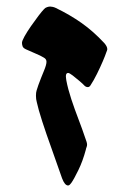

<svg xmlns="http://www.w3.org/2000/svg" viewBox="-20 -547 396 589"><path d="M189 22Q178.7 22 170.4 0Q154.8 -45.4 138.2 -91.3Q121.6 -137.2 109.4 -175Q97.2 -212.9 92.8 -233.9Q90.3 -242.7 90.3 -252.9Q90.3 -263.7 92.3 -269.5Q94.2 -275.4 97.7 -286.1Q106.4 -309.6 114.5 -328.9Q122.6 -348.1 122.6 -357.4Q122.6 -365.7 114.7 -370.1Q105.5 -376 86.2 -384Q66.9 -392.1 60.1 -395.5Q51.3 -399.4 49.3 -405Q47.4 -410.6 47.4 -415.5Q47.4 -421.4 55.4 -435.8Q63.5 -450.2 75.2 -467Q86.9 -483.9 97.9 -498.3Q108.9 -512.7 114.7 -518.6Q118.7 -523.4 124.3 -525.1Q129.9 -526.9 133.8 -526.9Q136.7 -526.9 141.6 -525.9Q146.5 -524.9 151.4 -522.5Q194.8 -501.5 230.5 -476.3Q266.1 -451.2 299.8 -415Q309.1 -404.3 309.1 -396.5Q309.1 -394 308.1 -391.6Q307.1 -389.2 306.2 -386.7Q303.2 -377.4 295.4 -359.1Q287.6 -340.8 277.6 -320.6Q267.6 -300.3 257.3 -284.7Q253.9 -279.8 249.5 -279.8Q244.1 -279.8 239.7 -283.7Q234.9 -289.1 224.1 -298.3Q213.4 -307.6 203.1 -315.4Q192.9 -323.2 189 -323.2Q182.1 -323.2 182.1 -313Q182.1 -310.1 182.6 -307.1Q183.1 -304.2 183.6 -299.8Q188.5 -273.9 198.7 -242.9Q209 -211.9 220.7 -181.4Q232.4 -150.9 240.7 -126Q243.7 -117.7 245.4 -112.5Q247.1 -107.4 247.1 -103.5Q247.1 -99.1 245.6 -95.7Q244.1 -92.3 243.2 -87.4Q233.9 -52.7 220.2 -24.7Q206.5 3.4 198.7 14.2Q197.3 16.1 194.6 19Q191.9 22 189 22Z"/></svg>

Font: David Libre
Style: Bold
Weight: 700
Designer: Ismar David, J. Victor Gaultney, Annie Olsen and Meir Sadan
Foundry: Monotype Imaging Inc. & SIL International
Version: Version 1.100; ttfautohint (v1.8.4.7-5d5b)